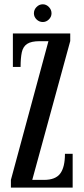

<svg xmlns="http://www.w3.org/2000/svg" viewBox="-20 -852 380 872"><path d="M29.5 0V-35L200 -665H160.5Q121.5 -665 103 -652.5Q84.5 -640 79 -614.2Q73.5 -588.5 73.5 -548H38.5V-700H299V-665.5L126.5 -35H180Q232 -35 253.5 -63.8Q275 -92.5 275 -153.5H310V0ZM174.5 -752Q158 -752 146 -763.8Q134 -775.5 134 -791.5Q134 -808 146 -820.2Q158 -832.5 174.5 -832.5Q190 -832.5 202 -820.2Q214 -808 214 -791.5Q214 -775.5 202 -763.8Q190 -752 174.5 -752Z"/></svg>

Font: Imbue 10pt Medium
Style: Regular
Weight: 500
Designer: Tyler Finck
Foundry: Etcetera Type Company
Version: Version 1.102; ttfautohint (v1.8.3)